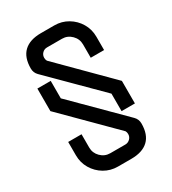

<svg xmlns="http://www.w3.org/2000/svg" viewBox="-234 -1023 1118 1246"><g transform="rotate(-30 325.0 -400.0)"><path d="M103 -734Q103 -817 147 -858.5Q191 -900 275 -900H375Q430 -900 475.5 -873Q521 -846 548 -800.5Q575 -755 575 -700V-600H475V-700Q475 -741 445.5 -770.5Q416 -800 375 -800H263Q242 -800 227.5 -785.5Q213 -771 213 -750Q213 -737 219 -726L575 -369V-200H475V-331L125 -680Q103 -702 103 -734ZM75 -200H175V-100Q175 -59 204.5 -29.5Q234 0 275 0H388Q408 0 423 -14.5Q438 -29 438 -50Q438 -64 432 -74L75 -431V-600H175V-469L525 -120Q547 -98 547 -66Q547 17 503 58.5Q459 100 375 100H275Q220 100 174.5 73Q129 46 102 0.5Q75 -45 75 -100Z"/></g></svg>

Font: Monoikos Medium
Style: Regular
Weight: 500
Designer: Brian Krent
Version: Version 0.088